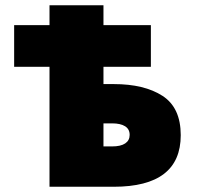

<svg xmlns="http://www.w3.org/2000/svg" viewBox="-20 -713 751 733"><path d="M169 -458H34V-617H169V-693H375V-617H556V-458H375V-392H414Q531 -392 600.5 -347Q670 -302 670 -197Q670 0 414 0H169ZM475 -198Q475 -220 457.5 -231Q440 -242 408 -242H375V-154H408Q441 -154 458 -165.5Q475 -177 475 -198Z"/></svg>

Font: Nebula Sans Black
Style: Regular
Weight: 900
Designer: Paul D. Hunt for Adobe (as Source Sans)
Foundry: Nebula Entertainment & Broadcasting LLC
Version: Version 1.010